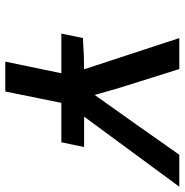

<svg xmlns="http://www.w3.org/2000/svg" viewBox="-6 -692 698 726"><g transform="rotate(90 343.0 -329.0)"><path d="M339 -338Q395 -417 450.5 -495Q506 -573 561 -652L566 -658H686L421 -298H536L518 -212H369L326 0H213L257 -212H107L124 -294H136Q162 -296 189 -297Q216 -298 242 -298L124 -658H241L303 -461Q313 -430 321.5 -399.5Q330 -369 339 -338Z"/></g></svg>

Font: Codetta
Style: Bold Italic
Weight: 700
Italic angle: -11°
Designer: Ulrich Proeller
Foundry: PROSA GmbH
Version: Version 2.00;September 29, 2018;FontCreator 11.5.0.2427 64-b